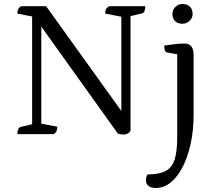

<svg xmlns="http://www.w3.org/2000/svg" viewBox="-20 -672 1075 962"><path d="M602 2Q592 2 584 0.5Q576 -1 571 -2L176 -554L187 -560V-30L180 -54L267 -37Q267 -24 263.5 -15.5Q260 -7 249 0H67Q67 -16 71.5 -25Q76 -34 83 -36L152 -52L141 -25V-606L153 -587L67 -604Q67 -618 71 -626Q75 -634 85 -641H211L616 -77L588 -70V-610L594 -587L507 -604Q507 -618 511 -626Q515 -634 526 -641H708Q708 -625 704 -616Q700 -607 692 -605L623 -589L634 -612V-20Q634 -14 628.5 -9Q623 -4 615.5 -1Q608 2 602 2ZM760 270Q736 270 723.5 259Q711 248 711 230Q711 224 713 216Q715 208 719 202Q777 202 809.5 185Q842 168 855 127Q868 86 868 13V-413L880 -398L818 -409Q803 -411 803 -444Q841 -449 863 -451.5Q885 -454 904 -454Q950 -454 950 -397V-96Q950 -19 935.5 47.5Q921 114 895.5 164Q870 214 835.5 242Q801 270 760 270ZM894 -553Q870 -553 857 -566.5Q844 -580 844 -602Q844 -624 859.5 -638Q875 -652 894 -652Q918 -652 931.5 -638.5Q945 -625 945 -602Q945 -581 929.5 -567Q914 -553 894 -553Z"/></svg>

Font: Petrona
Style: Regular
Weight: 400
Designer: Ringo R. Seeber
Foundry: Ringo R. Seeber
Version: Version 2.001; ttfautohint (v1.8.3)